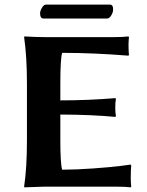

<svg xmlns="http://www.w3.org/2000/svg" viewBox="-20 -805 634 828"><path d="M441.9 -725.1H168Q152.8 -725.1 152.8 -748Q152.8 -757.8 160.9 -771.5Q168.9 -785.2 178.2 -785.2H454.1Q468.3 -785.2 467.8 -763.2Q467.8 -752 459.7 -738.5Q451.7 -725.1 441.9 -725.1ZM240.2 -200.2Q240.2 -100.1 248 -73.2Q308.1 -73.2 382.1 -78.6Q456.1 -84 500 -89.4L543.9 -95.2L545.9 -90.8Q543.9 -74.7 543.9 -36.1Q543.9 -18.1 545.9 0L543.9 2.9Q520 0 483.9 0H169.9L85 2.9L84 0Q96.2 -81.1 96.2 -200.2V-444.8Q96.2 -560.1 84 -645L85.9 -647.9Q135.7 -645 169.9 -645H474.1Q510.3 -645 534.2 -647.9L536.1 -645Q534.2 -622.1 534.2 -609.9Q534.2 -585 536.1 -568.8L534.2 -564.9Q382.3 -577.1 248 -577.1Q240.2 -550.3 240.2 -444.8V-372.1Q359.4 -372.1 477.1 -381.8L480 -378.9Q477.1 -365.7 477.1 -341.8Q477.1 -317.9 480 -304.2L477.1 -300.8Q377.9 -310.5 240.2 -311Z"/></svg>

Font: Linux Biolinum O
Style: Bold
Weight: 700
Designer: Philipp H. Poll
Foundry: Philipp H. Poll
Version: Version 1.3.2